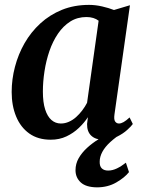

<svg xmlns="http://www.w3.org/2000/svg" viewBox="-20 -576 604 806"><path d="M460.5 -95.5Q457.5 -74 463.5 -65.8Q469.5 -57.5 479.5 -57.5Q488 -57.5 498.8 -63.5Q509.5 -69.5 524 -83L537.5 -55.5Q531.5 -46.5 514.2 -30.8Q497 -15 471.2 -2.2Q445.5 10.5 413 10.5Q381 10.5 363 -6.5Q345 -23.5 345.5 -55.5L349 -84Q334 -61 311.2 -39.2Q288.5 -17.5 259 -3.5Q229.5 10.5 193 10.5Q139.5 10.5 103 -15.5Q66.5 -41.5 47.8 -86.8Q29 -132 29 -190Q29 -243 42.8 -295.5Q56.5 -348 83.2 -394.8Q110 -441.5 149.5 -477.8Q189 -514 240.2 -534.8Q291.5 -555.5 354 -555.5Q380.5 -555.5 408.8 -549Q437 -542.5 458.5 -534L525.5 -554ZM394 -489Q384.5 -496.5 371.5 -500.5Q358.5 -504.5 343 -504.5Q305 -504.5 275.2 -485.8Q245.5 -467 223.5 -434.8Q201.5 -402.5 187.5 -361.8Q173.5 -321 166.8 -277Q160 -233 160 -191.5Q160 -146.5 169.5 -116.8Q179 -87 196 -72.2Q213 -57.5 235.5 -57.5Q253 -57.5 269.2 -64.8Q285.5 -72 299.5 -84.5Q313.5 -97 325.2 -112.5Q337 -128 345.5 -144.5ZM387 210.5Q341 210 319 189.8Q297 169.5 297 138.5Q297 111.5 310.2 88.2Q323.5 65 345.2 45Q367 25 393.2 8.8Q419.5 -7.5 445.5 -20.5L468 -32.5L495 -19Q464.5 0.5 442.8 20.5Q421 40.5 409.8 61.2Q398.5 82 398.5 103Q398 122 407.5 131Q417 140 434 140Q452 140 470.8 131Q489.5 122 508.5 107L521.5 146.5Q503.5 169.5 468 190Q432.5 210.5 387 210.5Z"/></svg>

Font: Merriweather 48pt SemiBold
Style: Italic
Weight: 600
Italic angle: -7.8°
Designer: Eben Sorkin
Foundry: Eben Sorkin
Version: Version 2.101